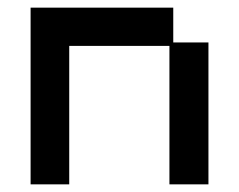

<svg xmlns="http://www.w3.org/2000/svg" viewBox="-20 -470 626 502"><path d="M60 12V-450H433V-359H525V12H423V-350H161V12Z"/></svg>

Font: Pixelify Sans
Style: Regular
Weight: 400
Designer: Stefie Justprince
Foundry: Typecalism Foundryline
Version: Version 1.000;February 13, 2025;FontCreator 15.0.0.3015 64-b